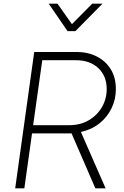

<svg xmlns="http://www.w3.org/2000/svg" viewBox="-20 -1029 678 1049"><path d="M63 0 167 -745H399Q460 -745 508.5 -720.5Q557 -696 585 -651Q613 -606 613 -542Q613 -486 589.5 -437.5Q566 -389 523.5 -355Q481 -321 422 -308L557 0H501L371 -300H155L113 0ZM161 -345H357Q419 -345 465 -372Q511 -399 537 -444Q563 -489 563 -542Q563 -614 517 -657Q471 -700 395 -700H211ZM349 -859 246 -1009H294L373 -897L484 -1009H540L392 -859Z"/></svg>

Font: Plus Jakarta Sans ExtraLight
Style: Italic
Weight: 200
Italic angle: -8°
Designer: Gumpita Rahayu
Foundry: Tokotype
Version: Version 2.071; ttfautohint (v1.8.4.7-5d5b);gftools[0.9.29]